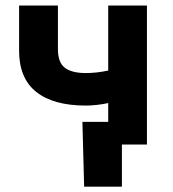

<svg xmlns="http://www.w3.org/2000/svg" viewBox="-20 -536 642 712"><path d="M298.3 -144.5Q178.2 -144.5 114.5 -195.1Q50.8 -245.6 50.8 -348.1V-515.6H194.8V-353.5Q194.8 -304.7 220.2 -284.9Q245.6 -265.1 298.3 -265.1Q338.4 -265.1 381.3 -274.4V-515.6H524.9V0H381.3V-153.8Q360.8 -149.4 339.6 -147Q318.4 -144.5 298.3 -144.5ZM432.1 156.2H292L285.6 -84H473.6V0H432.1Z"/></svg>

Font: Inter Display
Style: Bold
Weight: 700
Designer: Rasmus Andersson
Foundry: rsms
Version: Version 4.001;git-9221beed3